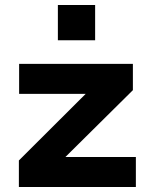

<svg xmlns="http://www.w3.org/2000/svg" viewBox="-20 -753 600 773"><path d="M56 0V-107L365 -415L364 -375H57V-496H515V-390L202 -80L203 -121H527V0ZM213 -591V-733H363V-591Z"/></svg>

Font: Nunito Sans 10pt SemiExpanded ExtraBold
Style: Regular
Weight: 800
Width: 6
Designer: Vernon Adams
Foundry: Vernon Adams
Version: Version 3.101;gftools[0.9.27]